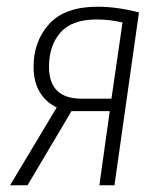

<svg xmlns="http://www.w3.org/2000/svg" viewBox="-20 -552 485 572"><path d="M394 -515 321 0H276L307 -221H193L62 0H10L149 -232Q117 -247 98.5 -277.5Q80 -308 80 -353Q80 -429 126.5 -480.5Q173 -532 271 -532Q328 -532 394 -515ZM126 -353Q126 -258 223 -258H312L345 -485Q307 -494 268 -494Q194 -494 160 -455Q126 -416 126 -353Z"/></svg>

Font: Fira Sans Extra Condensed ExtraLight
Style: Italic
Weight: 275
Width: 3
Italic angle: -8°
Designer: Carrois Corporate & Edenspiekermann AG
Foundry: Carrois Corporate GbR & Edenspiekermann AG
Version: Version 4.203